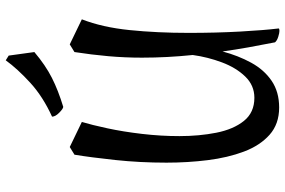

<svg xmlns="http://www.w3.org/2000/svg" viewBox="-178 -756 968 651"><g transform="rotate(-90 305.5 -430.0)"><path d="M527 34Q520 34 507 30Q494 26 488 19Q479 -26 471 -71Q463 -116 457 -159Q443 -106 419 -62Q395 -18 357.5 7.5Q320 33 267 33Q211 33 174.5 0.5Q138 -32 117.5 -86.5Q97 -141 88.5 -209Q80 -277 80 -349Q80 -439 89 -523Q98 -607 107 -661L133 -677L218 -636Q208 -603 196.5 -549.5Q185 -496 177.5 -432Q170 -368 170 -305Q170 -238 181.5 -180Q193 -122 221.5 -86.5Q250 -51 300 -51Q342 -51 372 -82Q402 -113 420 -161Q438 -209 445 -260Q436 -347 436 -432Q436 -490 441 -546.5Q446 -603 455 -661L481 -677L566 -636Q539 -567 529.5 -474Q520 -381 520 -273Q520 -181 524.5 -99.5Q529 -18 535 31Q535 34 527 34ZM269 -699Q262 -700 249 -713Q236 -726 236 -737Q304 -768 351 -811Q398 -854 427 -894L443 -884L455 -797Q410 -759 367.5 -737.5Q325 -716 269 -699Z"/></g></svg>

Font: Julee
Style: Regular
Weight: 400
Designer: Julian Tunni
Foundry: Julian Tunni
Version: Version 1.002; ttfautohint (v1.8.4.7-5d5b);gftools[0.9.23]